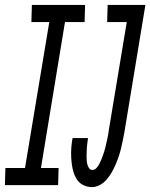

<svg xmlns="http://www.w3.org/2000/svg" viewBox="-60 -755 613 783"><path d="M-40 0 -38 -70H42L141 -665H68L70 -735H287L285 -665H205L107 -70H179L177 0ZM315 8Q299 8 284.5 2Q270 -4 260.5 -14.5Q251 -25 245 -39Q239 -53 236 -67.5Q233 -82 231.5 -97.5Q230 -113 230 -129Q230 -145 231.5 -160.5Q233 -176 236 -192H299Q298 -183 296.5 -174Q295 -165 294.5 -156Q294 -147 293.5 -138Q293 -129 293 -120Q293 -111 293.5 -102.5Q294 -94 296 -85.5Q298 -77 303 -69.5Q308 -62 317 -62Q326 -62 333 -69.5Q340 -77 344.5 -85.5Q349 -94 352.5 -102.5Q356 -111 359 -119.5Q362 -128 365 -137Q368 -146 370 -155Q372 -164 374 -172.5Q376 -181 378 -190Q380 -199 381.5 -208Q383 -217 384 -226L457 -665H377L379 -735H533L447 -214Q444 -198 440.5 -181Q437 -164 433 -147.5Q429 -131 423.5 -115Q418 -99 411 -83Q404 -67 395.5 -52Q387 -37 375 -23Q363 -9 347 -0.5Q331 8 315 8Z"/></svg>

Font: Iosevka Curly Slab Oblique
Style: Regular
Weight: 400
Italic angle: -9°
Monospace: yes
Designer: Belleve Invis
Foundry: Belleve Invis
Version: Version 11.1.0; ttfautohint (v1.8.3)